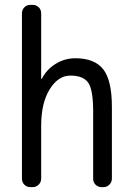

<svg xmlns="http://www.w3.org/2000/svg" viewBox="-20 -770 540 790"><path d="M105.5 0Q90.8 0 80.6 -9.8Q70.3 -19.5 70.3 -35.2V-714.8Q70.3 -729.5 80.1 -739.7Q89.8 -750 105.5 -750H114.3Q128.9 -750 139.2 -740.2Q149.4 -730.5 149.4 -714.8V-446.3Q149.4 -445.3 150.4 -445.3Q152.3 -445.3 152.3 -446.3Q171.9 -484.4 209 -507.3Q246.1 -530.3 290 -530.3Q369.1 -530.3 404.8 -484.9Q440.4 -439.5 440.4 -330.1V-35.2Q440.4 -20.5 430.2 -10.3Q419.9 0 405.3 0H398.4Q383.8 0 373.5 -9.8Q363.3 -19.5 363.3 -35.2V-311.5Q363.3 -399.4 343.3 -429.2Q323.2 -459 269.5 -459Q219.7 -459 184.6 -402.8Q149.4 -346.7 149.4 -252V-35.2Q149.4 -20.5 139.2 -10.3Q128.9 0 114.3 0Z"/></svg>

Font: Rounded-L Mgen+ 2m regular
Style: Regular
Weight: 400
Designer: [Source Han Sans]
Ryoko NISHIZUKA  (kana & ideographs); Paul D. Hunt (Latin, Greek & Cyrillic); Wenlong ZHANG  (bopomofo
Version: Version 1.059.20150602